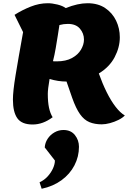

<svg xmlns="http://www.w3.org/2000/svg" viewBox="-20 -745 793 1189"><path d="M182 26Q115 26 87.5 -12.5Q60 -51 60 -129Q60 -179 76.5 -279.5Q93 -380 123 -546L70 -653Q117 -683 170 -704Q223 -725 276 -725Q303 -725 335.5 -717Q368 -709 387 -695Q462 -725 522 -725Q587 -725 631.5 -695Q676 -665 699 -617Q722 -569 722 -514Q722 -452 690 -391Q658 -330 592 -290Q614 -228 640.5 -174.5Q667 -121 696 -83.5Q725 -46 753 -30Q739 -15 714 -2.5Q689 10 661 17.5Q633 25 610 25Q567 25 534 11.5Q501 -2 475.5 -38Q450 -74 427 -139L392 -240Q340 -240 287 -256Q276 -192 276 -164Q276 -113 283.5 -78Q291 -43 306 -19Q246 26 182 26ZM331 -365Q388 -365 425.5 -385.5Q463 -406 481.5 -437.5Q500 -469 500 -500Q500 -538 475 -567.5Q450 -597 400 -597Q374 -597 348 -590Q344 -563 338 -525.5Q332 -488 325 -446.5Q318 -405 308 -366Q313 -365 318.5 -365Q324 -365 331 -365ZM238 424 225 384Q255 370 276 346.5Q297 323 308.5 297Q320 271 320 249L257 168Q259 139 275 114.5Q291 90 317 75Q343 60 373 60Q419 60 444 91.5Q469 123 469 164Q469 225 441 279Q413 333 361 371Q309 409 238 424Z"/></svg>

Font: Lemon
Style: Regular
Weight: 400
Designer: Eduardo Rodriguez Tunni
Foundry: Eduardo Rodriguez Tunni
Version: Version 1.003; ttfautohint (v1.8.4.7-5d5b);gftools[0.9.24]